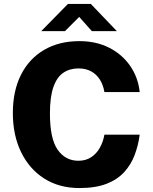

<svg xmlns="http://www.w3.org/2000/svg" viewBox="-20 -941 772 971"><path d="M382 -733Q466 -733 531.8 -699.8Q597.5 -666.5 638 -608.2Q678.5 -550 686.5 -475.5H508Q502 -511.5 485.2 -538.2Q468.5 -565 441.2 -580Q414 -595 376.5 -595Q333 -595 300.5 -573.2Q268 -551.5 250.2 -501.2Q232.5 -451 232.5 -367Q232.5 -239 271.8 -183.5Q311 -128 376.5 -128Q414 -128 441.2 -146Q468.5 -164 485.2 -194.2Q502 -224.5 508 -260H686.5Q679.5 -206.5 661.2 -157.8Q643 -109 608.5 -71Q574 -33 518.8 -11.5Q463.5 10 382 10Q279 10 203.5 -38.2Q128 -86.5 86.5 -172Q45 -257.5 45 -369.5Q45 -481 86 -562.5Q127 -644 202.8 -688.5Q278.5 -733 382 -733ZM444.5 -783.5 380.5 -855.5 308.5 -783.5H188.5L323.5 -921H439.5L571 -783.5Z"/></svg>

Font: Public Sans ExtraBold
Style: Regular
Weight: 800
Designer: The Public Sans Project Authors: Dan O. Williams and USWDS (Libre Franklin designed by Pablo Impallari and Rodrigo Fuenz
Version: Version 1.007